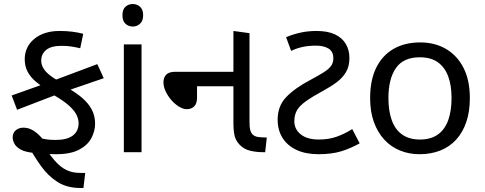

<svg xmlns="http://www.w3.org/2000/svg" viewBox="-20 -757 2411 955"><path d="M379 178Q313 178 266 148Q219 118 184 69Q149 20 117 -38L96 -109Q125 -93 148 -82.5Q171 -72 196 -66.5Q221 -61 257 -61Q314 -61 342.5 -83Q371 -105 371 -144Q371 -163 361.5 -184Q352 -205 325 -230Q298 -255 246 -285L219 -306Q184 -329 157.5 -351.5Q131 -374 117 -401Q103 -428 103 -462Q103 -524 150.5 -563.5Q198 -603 277 -603Q309 -603 338 -599.5Q367 -596 394 -589L379 -517Q353 -523 332.5 -526Q312 -529 286 -529Q235 -529 210 -509Q185 -489 185 -455Q185 -437 195 -419Q205 -401 227 -383.5Q249 -366 285 -347L313 -322Q359 -296 390 -269Q421 -242 437 -211Q453 -180 453 -142Q453 -105 434.5 -70Q416 -35 373.5 -12.5Q331 10 259 10Q234 10 205 8Q176 6 153 4Q106 0 82.5 -13.5Q59 -27 51 -43.5Q43 -60 43 -73Q43 -96 58.5 -109Q74 -122 96 -122Q116 -122 133.5 -114Q151 -106 167.5 -91.5Q184 -77 200 -56L188 -48Q222 7 251 40.5Q280 74 310 88.5Q340 103 378 103H404L395 178ZM65 -211 38 -282 229 -350 464 -438 496 -368 289 -297Z M684 -536V0H596V-536ZM641 -737Q661 -737 676.5 -723.5Q692 -710 692 -681Q692 -653 676.5 -639Q661 -625 641 -625Q619 -625 604 -639Q589 -653 589 -681Q589 -710 604 -723.5Q619 -737 641 -737Z M1289 0Q1254 0 1223.5 -7.5Q1193 -15 1172 -37Q1153 -57 1147 -81.5Q1141 -106 1141 -148V-603L1221 -592V-152Q1221 -125 1224 -112.5Q1227 -100 1233 -92Q1244 -78 1265 -75.5Q1286 -73 1307 -73L1299 0ZM909 -214Q891 -214 870.5 -226.5Q850 -239 832.5 -259Q815 -279 804 -302.5Q793 -326 793 -348Q793 -371 806.5 -385.5Q820 -400 853 -400H1177V-328H960V-271Q960 -242 946 -228Q932 -214 909 -214Z M1564 10Q1500 10 1454.5 -11.5Q1409 -33 1385 -71.5Q1361 -110 1361 -162Q1361 -230 1404 -274.5Q1447 -319 1523 -359Q1564 -381 1589.5 -397Q1615 -413 1626.5 -429Q1638 -445 1638 -467Q1638 -501 1614 -515.5Q1590 -530 1552 -530Q1517 -530 1487.5 -524Q1458 -518 1428 -504L1403 -572Q1436 -586 1473.5 -594.5Q1511 -603 1554 -603Q1610 -603 1646 -586Q1682 -569 1700 -538.5Q1718 -508 1718 -469Q1718 -427 1701 -398.5Q1684 -370 1655.5 -348.5Q1627 -327 1590 -307Q1535 -277 1503 -254.5Q1471 -232 1457.5 -209Q1444 -186 1444 -154Q1444 -114 1476 -88.5Q1508 -63 1566 -63Q1614 -63 1653 -76.5Q1692 -90 1732 -115L1769 -44Q1722 -18 1675.5 -4Q1629 10 1564 10Z M2317 -269Q2317 -202 2299.5 -150.5Q2282 -99 2249.5 -63Q2217 -27 2170.5 -8.5Q2124 10 2067 10Q2014 10 1969 -8.5Q1924 -27 1891 -63Q1858 -99 1839.5 -150.5Q1821 -202 1821 -269Q1821 -358 1851 -419.5Q1881 -481 1937 -513.5Q1993 -546 2070 -546Q2143 -546 2198.5 -513.5Q2254 -481 2285.5 -419.5Q2317 -358 2317 -269ZM1912 -269Q1912 -206 1928.5 -159.5Q1945 -113 1980 -88Q2015 -63 2069 -63Q2123 -63 2158 -88Q2193 -113 2209.5 -159.5Q2226 -206 2226 -269Q2226 -333 2209 -378Q2192 -423 2157.5 -447.5Q2123 -472 2068 -472Q1986 -472 1949 -418Q1912 -364 1912 -269Z"/></svg>

Font: lguzrati15
Style: Book
Weight: 400
Designer: Jelle Bosma - Monotype Design Team, Universal Thirst
Foundry: Monotype Imaging Inc.
Version: Version 2.106